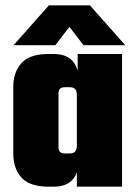

<svg xmlns="http://www.w3.org/2000/svg" viewBox="-20 -702 519 722"><path d="M200 -240H30V-375Q30 -431 61 -465Q92 -499 163 -499H181Q228 -499 251.5 -474Q275 -449 275 -407V-317H269V-344Q269 -360 262.5 -367Q256 -374 242 -374H225Q212 -374 206 -368.5Q200 -363 200 -352ZM439 0H269V-404H272V-499H439ZM30 -259H200V-147Q200 -136 206 -130.5Q212 -125 225 -125H242Q256 -125 262.5 -132Q269 -139 269 -155V-182H275V-92Q275 -50 251.5 -25Q228 0 181 0H163Q92 0 61 -34Q30 -68 30 -124ZM31 -532 164 -682H318L451 -532H294L241 -601L188 -532Z"/></svg>

Font: Teko Variable Light
Style: Regular
Weight: 300
Designer: Manushi Parikh, Jonny Pinhorn
Foundry: Indian Type Foundry
Version: Version 3.000